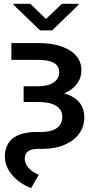

<svg xmlns="http://www.w3.org/2000/svg" viewBox="-20 -750 502 980"><path d="M395.5 -391.6Q395.5 -352.1 372.8 -321.8Q350.1 -291.5 307.6 -273.4Q410.2 -243.7 410.2 -150.4Q410.2 -104.5 384 -68.1Q357.9 -31.7 309.6 -11Q261.2 9.8 197.3 9.8H173.8Q140.6 9.8 123.5 22.2Q106.4 34.7 106.4 59.6Q106.4 84.5 124.5 105.5Q142.6 126.5 177.7 142.6L138.7 210Q77.1 185.5 41 142.3Q4.9 99.1 4.9 48.8Q4.9 -12.2 45.9 -44.2Q86.9 -76.2 166 -76.2H188.5Q241.2 -76.2 269.5 -95.9Q297.9 -115.7 297.9 -153.3Q297.9 -190.9 266.1 -210.2Q234.4 -229.5 171.9 -229.5H100.6V-309.6H172.9Q224.6 -309.6 253.4 -328.9Q282.2 -348.1 282.2 -381.8Q282.2 -444.3 175.8 -444.3H38.1V-530.3H175.8Q242.7 -530.3 292.2 -513.4Q341.8 -496.6 368.7 -465.3Q395.5 -434.1 395.5 -391.6ZM214.8 -653.3 295.9 -730.5H380.9V-725.6L246.1 -594.7H184.6L48.8 -725.6V-730.5H134.8Z"/></svg>

Font: Pretendard Medium
Style: Regular
Weight: 500
Designer: Base glyphs from Inter by Rasmus Andersson; Hangeul glyphs from Noto Sans CJK(Source Han Sans) by Jang Soo-young and Kan
Foundry: Kil Hyung-jin
Version: Version 1.309